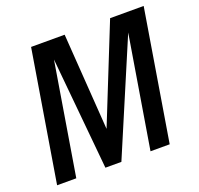

<svg xmlns="http://www.w3.org/2000/svg" viewBox="-127 -875 1054 1016"><g transform="rotate(-20 400.0 -367.5)"><path d="M27 0 148 -735H337L375 -191L593 -735H782L661 0H553L657 -631L389 0H299L239 -631L135 0Z"/></g></svg>

Font: Iosevka Aile Semibold
Style: Italic
Weight: 600
Italic angle: -9°
Designer: Belleve Invis
Foundry: Belleve Invis
Version: Version 31.1.0; ttfautohint (v1.8.4)